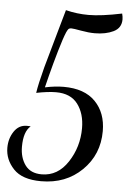

<svg xmlns="http://www.w3.org/2000/svg" viewBox="-59 -761 598 890"><g transform="rotate(5 240.0 -316.5)"><path d="M-3 -54Q-3 -97 19 -130Q41 -163 78 -163Q91 -163 96 -162Q64 -135 64 -65Q64 -14 89 20.5Q114 55 166 55Q241 55 287.5 -16Q334 -87 334 -174Q334 -242 301 -286Q268 -330 200 -330Q163 -330 108 -319Q114 -360 135 -440L182 -607L212 -713Q264 -700 318 -700Q377 -700 473 -720Q477 -705 477 -693Q477 -653 441 -635.5Q405 -618 354 -618Q326 -618 290 -624.5Q254 -631 245 -631Q236 -631 232 -627.5Q228 -624 222 -611Q210 -583 192 -521Q174 -459 160 -404Q146 -349 146 -348Q193 -358 233 -358Q330 -358 380.5 -306Q431 -254 431 -169Q431 -60 356 13.5Q281 87 166 87Q78 87 37.5 44Q-3 1 -3 -54Z"/></g></svg>

Font: DancingScriptRegular
Style: Regular
Weight: 400
Designer: Pablo Impallari
Foundry: Pablo Impallari. www.impallari.com
Version: Version 1.002